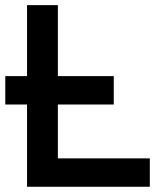

<svg xmlns="http://www.w3.org/2000/svg" viewBox="-30 -713 636 733"><path d="M-9.8 -314V-422.4H73.2V-693.4H190.9V-422.4H404.3V-314H190.9V-108.4H542V0H73.2V-314Z"/></svg>

Font: Cascadia Mono NF SemiBold
Style: Regular
Weight: 600
Monospace: yes
Designer: Aaron Bell
Foundry: Saja Typeworks
Version: Version 2404.023; ttfautohint (v1.8.4)